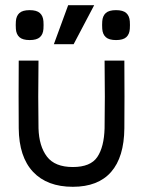

<svg xmlns="http://www.w3.org/2000/svg" viewBox="-20 -703 550 738"><path d="M128 -210Q130 -141 160.5 -101Q191 -61 260 -61Q328 -61 354 -99.5Q380 -138 382 -210Q383 -276 383 -331.5Q383 -387 382 -470H458Q459 -324 458 -210Q457 -99 407 -42Q357 15 260 15Q161 15 107 -42.5Q53 -100 52 -210Q51 -324 52 -470H128Q127 -387 127 -331.5Q127 -276 128 -210ZM41 -592Q40 -607 41 -621Q42.4 -641.8 54.6 -652.9Q66.8 -664 93.9 -664Q121 -664 133.3 -652.9Q145.6 -641.8 147 -621Q148 -607 147 -592Q145.6 -571.2 133.4 -560.1Q121.2 -549 94.1 -549Q67 -549 54.7 -560.1Q42.4 -571.2 41 -592ZM373 -592Q372 -607 373 -621Q374.4 -641.8 386.6 -652.9Q398.8 -664 425.9 -664Q453 -664 465.3 -652.9Q477.6 -641.8 479 -621Q480 -607 479 -592Q477.6 -571.2 465.4 -560.1Q453.2 -549 426.1 -549Q399 -549 386.7 -560.1Q374.4 -571.2 373 -592ZM342 -683 263 -533H187L242 -683Z"/></svg>

Font: Kreadon
Style: Regular
Weight: 400
Designer: kohakuno
Foundry: StudioGnu
Version: Version 1.000;Glyphs 3.1.2 (3151)